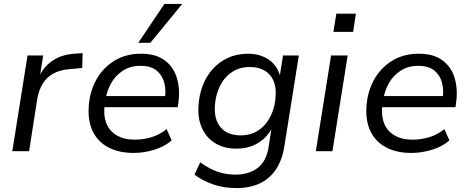

<svg xmlns="http://www.w3.org/2000/svg" viewBox="-20 -774 2405 983"><path d="M43 0 121 -490H201L183 -375H178Q199 -428 245.5 -461Q292 -494 359 -499L403 -502L401 -426L337 -420Q286 -416 251.5 -396.5Q217 -377 198 -344.5Q179 -312 171 -269L129 0Z M665 9Q589 9 535.5 -19Q482 -47 456 -99.5Q430 -152 434 -224Q438 -301 471.5 -363Q505 -425 564 -462Q623 -499 702 -499Q778 -499 823.5 -465Q869 -431 886 -373.5Q903 -316 893 -247L890 -225H497L506 -282H844L824 -266Q831 -316 820 -354Q809 -392 779.5 -414.5Q750 -437 700 -437Q648 -437 610.5 -413Q573 -389 551 -351.5Q529 -314 521 -269L517 -247Q508 -189 523 -147Q538 -105 576 -82Q614 -59 669 -59Q714 -59 755.5 -71.5Q797 -84 833 -113L859 -55Q822 -23 769 -7Q716 9 665 9ZM688 -555 822 -754H913L750 -555Z M1190 189Q1126 189 1071 170Q1016 151 976 120L1005 57Q1032 77 1060.5 91Q1089 105 1120 112.5Q1151 120 1185 120Q1255 120 1299.5 85.5Q1344 51 1355 -20L1371 -124L1375 -123Q1358 -88 1330 -63Q1302 -38 1267 -25.5Q1232 -13 1190 -13Q1128 -13 1083 -40Q1038 -67 1015 -116Q992 -165 996 -230Q999 -286 1017.5 -335Q1036 -384 1069.5 -421Q1103 -458 1148.5 -478.5Q1194 -499 1251 -499Q1311 -499 1355.5 -469Q1400 -439 1415 -382L1412 -383L1429 -490H1510L1436 -26Q1425 45 1393 93Q1361 141 1310 165Q1259 189 1190 189ZM1212 -81Q1266 -81 1305 -108Q1344 -135 1366.5 -181.5Q1389 -228 1391 -283Q1396 -352 1360.5 -391.5Q1325 -431 1258 -431Q1205 -431 1165.5 -403.5Q1126 -376 1104.5 -330.5Q1083 -285 1080 -230Q1076 -160 1111 -120.5Q1146 -81 1212 -81Z M1687 -611 1702 -704H1802L1788 -611ZM1597 0 1675 -490H1760L1682 0Z M2087 9Q2011 9 1957.5 -19Q1904 -47 1878 -99.5Q1852 -152 1856 -224Q1860 -301 1893.5 -363Q1927 -425 1986 -462Q2045 -499 2124 -499Q2200 -499 2245.5 -465Q2291 -431 2308 -373.5Q2325 -316 2315 -247L2312 -225H1919L1928 -282H2266L2246 -266Q2253 -316 2242 -354Q2231 -392 2201.5 -414.5Q2172 -437 2122 -437Q2070 -437 2032.5 -413Q1995 -389 1973 -351.5Q1951 -314 1943 -269L1939 -247Q1930 -189 1945 -147Q1960 -105 1998 -82Q2036 -59 2091 -59Q2136 -59 2177.5 -71.5Q2219 -84 2255 -113L2281 -55Q2244 -23 2191 -7Q2138 9 2087 9Z"/></svg>

Font: Nunito Sans 10pt
Style: Italic
Weight: 400
Italic angle: -9°
Designer: Vernon Adams
Foundry: Vernon Adams
Version: Version 3.101;gftools[0.9.27]